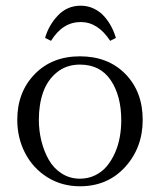

<svg xmlns="http://www.w3.org/2000/svg" viewBox="-20 -651 563 678"><path d="M41 -228Q41 -325.7 102.3 -388.9Q163.6 -452.1 262.2 -452.1Q361.8 -452.1 422.9 -389.6Q483.9 -327.1 483.9 -228Q483.9 -129.4 421.9 -61.3Q359.9 6.8 262.2 6.8Q198.2 6.8 147.2 -25.1Q96.2 -57.1 68.6 -110.6Q41 -164.1 41 -228ZM117.2 -228Q117.2 -189.5 126.2 -153.1Q135.3 -116.7 152.3 -86.7Q169.4 -56.6 198 -38.3Q226.6 -20 262.2 -20Q291.5 -20 315.9 -32Q340.3 -43.9 356.9 -63.7Q373.5 -83.5 385.5 -110.1Q397.5 -136.7 402.8 -166Q408.2 -195.3 408.2 -226.1Q408.2 -312.5 371.1 -367.7Q334 -422.9 262.2 -422.9Q214.4 -422.9 180.9 -395.5Q147.5 -368.2 132.3 -325.2Q117.2 -282.2 117.2 -228ZM139.2 -517.1Q151.9 -562 184.6 -596.4Q217.3 -630.9 265.1 -630.9Q290 -630.9 311.8 -620.4Q333.5 -609.9 348.4 -592.8Q363.3 -575.7 373.3 -556.6Q383.3 -537.6 389.2 -517.1L369.1 -506.8Q325.7 -573.2 265.1 -573.2Q201.2 -573.2 160.2 -506.8Z"/></svg>

Font: Dehuti
Style: Book
Weight: 400
Version: Version 1.2